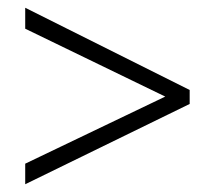

<svg xmlns="http://www.w3.org/2000/svg" viewBox="-20 -604 554 495"><path d="M45 -182 406 -355 45 -530V-584L469 -372V-336L45 -129Z"/></svg>

Font: Noto Sans Sinhala SemiCondensed Light
Style: Regular
Weight: 300
Width: 4
Designer: Jelle Bosma - Monotype Design Team
Foundry: Monotype Imaging Inc.
Version: Version 2.006; ttfautohint (v1.8.4.7-5d5b)